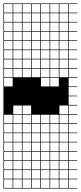

<svg xmlns="http://www.w3.org/2000/svg" viewBox="-20 -827 469 1115"><path d="M325 -803.6V-753.6H375V-803.6ZM325 -700H375V-750H325ZM57.1 -700H107.1V-750H57.1ZM110.7 -700H160.7V-750H110.7ZM271.4 -700H321.4V-750H271.4ZM3.6 -700H53.6V-750H3.6ZM164.3 -700H214.3V-750H164.3ZM217.9 -700H267.9V-750H217.9ZM325 -646.4H375V-696.4H325ZM57.1 -646.4H107.1V-696.4H57.1ZM110.7 -646.4H160.7V-696.4H110.7ZM271.4 -646.4H321.4V-696.4H271.4ZM3.6 -646.4H53.6V-696.4H3.6ZM164.3 -646.4H214.3V-696.4H164.3ZM217.9 -646.4H267.9V-696.4H217.9ZM217.9 -592.9H267.9V-642.9H217.9ZM57.1 -592.9H107.1V-642.9H57.1ZM3.6 -592.9H53.6V-642.9H3.6ZM271.4 -592.9H321.4V-642.9H271.4ZM164.3 -592.9H214.3V-642.9H164.3ZM110.7 -592.9H160.7V-642.9H110.7ZM325 -592.9H375V-642.9H325ZM217.9 -539.3H267.9V-589.3H217.9ZM3.6 -539.3H53.6V-589.3H3.6ZM271.4 -539.3H321.4V-589.3H271.4ZM164.3 -539.3H214.3V-589.3H164.3ZM110.7 -539.3H160.7V-589.3H110.7ZM325 -539.3H375V-589.3H325ZM57.1 -539.3H107.1V-589.3H57.1ZM271.4 -485.7H321.4V-535.7H271.4ZM3.6 -485.7H53.6V-535.7H3.6ZM164.3 -485.7H214.3V-535.7H164.3ZM325 -485.7H375V-535.7H325ZM110.7 -485.7H160.7V-535.7H110.7ZM57.1 -485.7H107.1V-535.7H57.1ZM217.9 -485.7H267.9V-535.7H217.9ZM217.9 -432.1H267.9V-482.1H217.9ZM271.4 -432.1H321.4V-482.1H271.4ZM3.6 -432.1H53.6V-482.1H3.6ZM164.3 -432.1H214.3V-482.1H164.3ZM325 -432.1H375V-482.1H325ZM110.7 -432.1H160.7V-482.1H110.7ZM57.1 -432.1H107.1V-482.1H57.1ZM57.1 -378.6H107.1V-428.6H57.1ZM325 -378.6H375V-428.6H325ZM271.4 -378.6H321.4V-428.6H271.4ZM217.9 -378.6H267.9V-428.6H217.9ZM3.6 -378.6H53.6V-428.6H3.6ZM164.3 -378.6H214.3V-428.6H164.3ZM110.7 -378.6H160.7V-428.6H110.7ZM271.4 -325H321.4V-375H271.4ZM3.6 -325H53.6V-375H3.6ZM217.9 -325H267.9V-375H217.9ZM325 -164.3H375V-214.3H325ZM57.1 -164.3H107.1V-214.3H57.1ZM110.7 -164.3H160.7V-214.3H110.7ZM217.9 -110.7H267.9V-160.7H217.9ZM3.6 -110.7H53.6V-160.7H3.6ZM164.3 -110.7H214.3V-160.7H164.3ZM57.1 -110.7H107.1V-160.7H57.1ZM325 -110.7H375V-160.7H325ZM271.4 -110.7H321.4V-160.7H271.4ZM110.7 -110.7H160.7V-160.7H110.7ZM271.4 -57.1H321.4V-107.1H271.4ZM57.1 -57.1H107.1V-107.1H57.1ZM164.3 -57.1H214.3V-107.1H164.3ZM325 -57.1H375V-107.1H325ZM110.7 -57.1H160.7V-107.1H110.7ZM3.6 -57.1H53.6V-107.1H3.6ZM217.9 -57.1H267.9V-107.1H217.9ZM271.4 -3.6H321.4V-53.6H271.4ZM110.7 -3.6H160.7V-53.6H110.7ZM57.1 -3.6H107.1V-53.6H57.1ZM164.3 -3.6H214.3V-53.6H164.3ZM325 -3.6H375V-53.6H325ZM3.6 -3.6H53.6V-53.6H3.6ZM217.9 -3.6H267.9V-53.6H217.9ZM271.4 50H321.4V0H271.4ZM3.6 50H53.6V0H3.6ZM164.3 50H214.3V0H164.3ZM325 50H375V0H325ZM110.7 50H160.7V0H110.7ZM57.1 50H107.1V0H57.1ZM217.9 50H267.9V0H217.9ZM3.6 103.6H53.6V53.6H3.6ZM164.3 103.6H214.3V53.6H164.3ZM325 103.6H375V53.6H325ZM271.4 103.6H321.4V53.6H271.4ZM57.1 103.6H107.1V53.6H57.1ZM110.7 103.6H160.7V53.6H110.7ZM217.9 103.6H267.9V53.6H217.9ZM217.9 210.7H267.9V160.7H217.9ZM57.1 210.7H107.1V160.7H57.1ZM110.7 210.7H160.7V160.7H110.7ZM325 210.7H375V160.7H325ZM164.3 210.7H214.3V160.7H164.3ZM3.6 210.7H53.6V160.7H3.6ZM271.4 210.7H321.4V160.7H271.4ZM217.9 264.3H267.9V214.3H217.9ZM57.1 264.3H107.1V214.3H57.1ZM271.4 264.3H321.4V214.3H271.4ZM325 264.3H375V214.3H325ZM164.3 264.3H214.3V214.3H164.3ZM3.6 264.3H53.6V214.3H3.6ZM110.7 264.3H160.7V214.3H110.7ZM271.4 -803.6V-753.6H321.4V-803.6ZM217.9 -803.6V-753.6H267.9V-803.6ZM164.3 -803.6V-753.6H214.3V-803.6ZM110.7 -803.6V-753.6H160.7V-803.6ZM57.1 -803.6V-753.6H107.1V-803.6ZM3.6 -803.6V-753.6H53.6V-803.6ZM0 267.9V-807.1H428.6V-803.6H378.6V-753.6H428.6V-750H378.6V-700H428.6V-696.4H378.6V-646.4H428.6V-642.9H378.6V-592.9H428.6V-589.3H378.6V-539.3H428.6V-535.7H378.6V-485.7H428.6V-482.1H378.6V-432.1H428.6V-428.6H378.6V-378.6H428.6V-375H378.6V-325H428.6V-321.4H378.6V-271.4H428.6V-267.9H378.6V-217.9H428.6V-214.3H378.6V-164.3H428.6V-160.7H378.6V-110.7H428.6V-107.1H378.6V-57.1H428.6V-53.6H378.6V-3.6H428.6V0H378.6V50H428.6V53.6H378.6V103.6H428.6V107.1H378.6V157.1H428.6V160.7H378.6V210.7H428.6V214.3H378.6V264.3H428.6V267.9ZM53.6 157.1V107.1H3.6V157.1ZM107.1 157.1V107.1H57.1V157.1ZM160.7 157.1V107.1H110.7V157.1ZM214.3 157.1V107.1H164.3V157.1ZM267.9 157.1V107.1H217.9V157.1ZM321.4 157.1V107.1H271.4V157.1ZM375 157.1V107.1H325V157.1Z"/></svg>

Font: Jersey 10 Charted
Style: Regular
Weight: 400
Designer: Sarah Cadigan-Fried
Version: Version 1.000; ttfautohint (v1.8.4.7-5d5b)